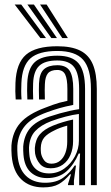

<svg xmlns="http://www.w3.org/2000/svg" viewBox="-20 -812 487 842"><path d="M378.8 0V-421.8Q378.8 -511 344.6 -549.8Q310.5 -588.5 231.2 -588.5Q149.8 -588.5 113.2 -555.8Q76.8 -523 73.8 -447.5Q73 -431 73 -412.5Q73 -394 74.5 -375.8H48.8Q47.5 -395 47.2 -411.5Q47 -428 47.8 -448.5Q51.2 -535.2 94.2 -572.2Q137.2 -609.2 231.2 -609.2Q293.5 -609.2 331.5 -590.2Q369.5 -571.2 387 -530Q404.5 -488.8 404.5 -421.8V0ZM195.2 -51.5Q232.5 -51.5 262 -72.8Q291.5 -94 308.8 -126.9Q326 -159.8 326 -194.8V-312.2Q300 -309 267.8 -300.6Q235.5 -292.2 204.5 -280.8Q159.2 -263.5 134.5 -237.2Q109.8 -211 107.2 -165.2Q107 -157.5 107.5 -149.8Q108 -142 108.5 -136Q111.8 -95 134.4 -73.2Q157 -51.5 195.2 -51.5ZM201.8 -74Q171.2 -74 154.9 -93.4Q138.5 -112.8 134 -138.2Q133.5 -143.5 133 -151Q132.5 -158.5 132.8 -163Q135.5 -200.5 154.8 -222.9Q174 -245.2 212.2 -261Q231.5 -269 254.9 -276.1Q278.2 -283.2 300.5 -287.8V-192.5Q300.5 -160 289.1 -133Q277.8 -106 255.6 -90Q233.5 -74 201.8 -74ZM205.5 -94.2Q228 -94.2 243.5 -107.1Q259 -120 266.9 -141.8Q274.8 -163.5 274.8 -190.2V-261Q256.8 -256 243.2 -251Q229.8 -246 220.8 -241.2Q187.8 -225.8 173.6 -208.5Q159.5 -191.2 158.8 -163Q158.8 -157.2 158.9 -151.8Q159 -146.2 159.8 -140.5Q162.5 -124.5 173.2 -109.4Q184 -94.2 205.5 -94.2ZM169.8 9.8Q109.5 9.8 73.1 -25.8Q36.8 -61.2 31.2 -129.5Q30.5 -140 30 -153.2Q29.5 -166.5 30.2 -174.5Q35 -234 69.1 -272.9Q103.2 -311.8 179 -340Q197.8 -347.2 211.5 -352.2Q225.2 -357.2 240 -361.4Q254.8 -365.5 275.5 -369.8V-422Q275.5 -465.5 265.8 -485.4Q256 -505.2 231.2 -505.2Q202.5 -505.2 190.2 -490.4Q178 -475.5 176.8 -443Q176.2 -435 176.1 -416Q176 -397 176.8 -375.8H151.2Q150.2 -400 150.5 -416.8Q150.8 -433.5 151 -445.8Q153 -491 172.9 -508.5Q192.8 -526 231.2 -526Q270 -526 285.6 -501.4Q301.2 -476.8 301.2 -422V-352Q267 -345.2 240.9 -337.8Q214.8 -330.2 187.5 -320.2Q119.2 -295.8 89.8 -260.4Q60.2 -225 56 -172.5Q55.5 -164 55.9 -152.8Q56.2 -141.5 57 -131.5Q61.8 -72.2 93.4 -41.4Q125 -10.5 178 -10.5Q226.2 -10.5 256.9 -32.5Q287.5 -54.5 307.5 -86H313.2L304.2 -19.8V0H278.5L278 -4L291.5 -47.5H286.8Q263 -19 237.5 -4.6Q212 9.8 169.8 9.8ZM327.2 0.2V-62L331.2 -138.8H325.2Q304.5 -89.8 271.4 -60.4Q238.2 -31 185.8 -31Q142.2 -31.2 114.5 -56.8Q86.8 -82.2 82.8 -133.8Q82.2 -141 81.8 -151.6Q81.2 -162.2 81.8 -169.8Q85.5 -217 111.1 -248.6Q136.8 -280.2 196 -300.5Q219.8 -308.5 242.8 -314.9Q265.8 -321.2 287.2 -326Q308.8 -330.8 327 -333.2V-421.8Q327 -488.8 305 -517.8Q283 -546.8 231.2 -546.8Q177 -546.8 152.1 -523.4Q127.2 -500 125.2 -446.2Q124.8 -430.5 124.6 -412.6Q124.5 -394.8 125.5 -375.8H100Q98.8 -396 98.9 -413.9Q99 -431.8 99.5 -446.8Q102 -511.5 132.6 -539.6Q163.2 -567.8 231.2 -567.8Q296.5 -567.8 324.8 -533.9Q353 -500 353 -421.8V0.2ZM157.2 -645 44.5 -792H73.2L181.8 -645ZM205.2 -645 100.2 -792H128.8L229.8 -645ZM253 -645 155.8 -792H184.5L277.8 -645Z"/></svg>

Font: Big Shoulders Inline Display Thin ExtraBold
Style: Regular
Weight: 800
Version: Version 2.002